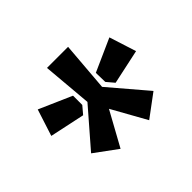

<svg xmlns="http://www.w3.org/2000/svg" viewBox="-89 -828 631 631"><g transform="rotate(-45 227.0 -512.5)"><path d="M262 -520 372 -391 294 -333 227 -453 161 -333 82 -391 193 -519 178 -692H276ZM424 -524 303 -498 281 -524 280 -567 394 -618ZM174 -567V-524L152 -498L30 -524L60 -617Z"/></g></svg>

Font: Exo 2.0 Extra Bold
Style: Regular
Weight: 800
Designer: Natanael Gama
Version: Version 1.001;PS 001.001;hotconv 1.0.70;makeotf.lib2.5.58329